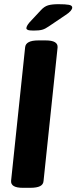

<svg xmlns="http://www.w3.org/2000/svg" viewBox="-20 -895 365 917"><path d="M89 2Q30 2 33 -32L100 -669Q103 -702 163 -702H198Q258 -702 255 -668L188 -31Q187 -14 171.5 -6Q156 2 124 2ZM141 -749Q120 -749 113 -752Q106 -755 106 -760Q106 -770 120 -787L174 -845Q191 -864 209.5 -869.5Q228 -875 259 -875Q293 -875 309 -872Q325 -869 325 -859Q325 -852 317.5 -843Q310 -834 293 -823L213 -769Q196 -757 181.5 -753Q167 -749 141 -749Z"/></svg>

Font: Asap Semi Condensed Semi Condensed Regular
Style: Bold Italic
Weight: 700
Width: 4
Italic angle: -6°
Designer: Pablo Cosgaya
Foundry: Omnibus-Type
Version: Version 3.001; ttfautohint (v1.8.4.7-5d5b)